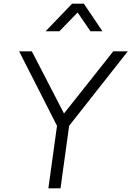

<svg xmlns="http://www.w3.org/2000/svg" viewBox="-20 -1024 715 1044"><path d="M243 0 290 -340 84 -745H153L328 -407L596 -745H675L356 -340L309 0ZM228 -854 372 -1004H436L537 -854H472L402 -956L303 -854Z"/></svg>

Font: Plus Jakarta Sans Light
Style: Italic
Weight: 300
Italic angle: -8°
Designer: Gumpita Rahayu
Foundry: Tokotype
Version: Version 2.071; ttfautohint (v1.8.4.7-5d5b);gftools[0.9.29]